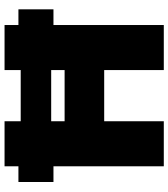

<svg xmlns="http://www.w3.org/2000/svg" viewBox="32 -772 740 844"><g transform="rotate(-90 402.0 -350.0)"><path d="M93 0V-485H24V-639H93V-700H291V-629H516V-700H714V-639H783V-485H714V0H516V-262H291V0ZM291 -436H516V-495H291Z"/></g></svg>

Font: Lexend ExtraBold
Style: Regular
Weight: 800
Designer: Bonnie Shaver-Troup, Thomas Jockin
Foundry: Lexend
Version: Version 1.007; ttfautohint (v1.8.3)